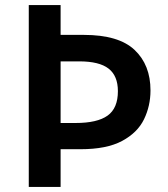

<svg xmlns="http://www.w3.org/2000/svg" viewBox="-20 -734 658 754"><path d="M571 -379Q571 -318 545.5 -265.5Q520 -213 459.5 -180.5Q399 -148 296 -148H218V0H93V-714H218V-597H309Q446 -597 508.5 -538Q571 -479 571 -379ZM277 -251Q362 -251 402.5 -280Q443 -309 443 -376Q443 -436 406.5 -464.5Q370 -493 291 -493H218V-251Z"/></svg>

Font: Noto Sans New Tai Lue Semibold
Style: Regular
Weight: 400
Designer: Monotype Design Team
Foundry: Monotype Imaging Inc.
Version: Version 2.004; ttfautohint (v1.8.4.7-5d5b)